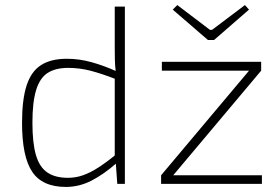

<svg xmlns="http://www.w3.org/2000/svg" viewBox="-20 -726 1106 758"><path d="M244 -494Q293 -494 341.5 -480.5Q390 -467 441 -444L439 -413Q382 -435 338.5 -446.5Q295 -458 249 -458Q199 -458 168 -438Q137 -418 122.5 -370Q108 -322 108 -242Q108 -161 122 -113.5Q136 -66 167 -45Q198 -24 248 -24Q279 -24 307.5 -34Q336 -44 368 -64.5Q400 -85 439 -117L440 -82Q390 -38 341.5 -13Q293 12 240 12Q147 12 107 -48Q67 -108 67 -241Q67 -333 85 -388.5Q103 -444 142 -469Q181 -494 244 -494ZM473 -700V0H443L437 -84L433 -89V-426L437 -442Q434 -468 433.5 -490Q433 -512 433 -539V-700ZM964 -448 1011 -447 663 -33 616 -34ZM1014 -34V0H616V-34ZM1011 -482V-447H619V-482ZM947 -706 963 -688 825 -568H801L662 -688L680 -706L809 -608H817Z"/></svg>

Font: Exo 2 ExtraLight
Style: Regular
Weight: 250
Designer: Natanael Gama
Foundry: Natanael Gama
Version: Version 2.010